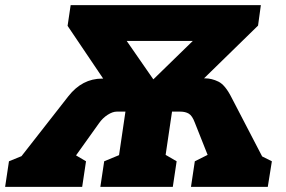

<svg xmlns="http://www.w3.org/2000/svg" viewBox="-55 -730 1116 750"><path d="M-35 0 -20 -100 29 -120 212 -354Q266 -423 344 -423H348L209 -629L221 -710H964L953 -630L742 -424H746Q772 -424 798.5 -411Q825 -398 850 -348L969 -119L1007 -100L991 0H691L706 -100L756 -125L706 -251Q696 -278 682.5 -286Q669 -294 649 -294H617L592 -125L635 -100L620 0H337L352 -100L410 -124L435 -294H401Q385 -294 365.5 -281.5Q346 -269 332 -249L242 -123L281 -100L266 0ZM440 -570 544 -420 698 -570Z"/></svg>

Font: Bitter Black
Style: Italic
Weight: 900
Italic angle: -9°
Designer: Sol Matas, and Bitter project Authors
Foundry: Sol Matas
Version: Version 2.001